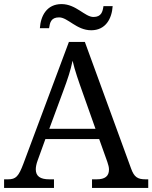

<svg xmlns="http://www.w3.org/2000/svg" viewBox="-20 -919 745 939"><path d="M426 -771C497 -771 527 -828 531 -889H486C482 -862 476 -836 437 -836C395 -836 352 -899 281 -899C209 -899 179 -842 175 -781H220C224 -808 229 -834 269 -834C312 -834 354 -771 426 -771ZM0 0H244V-42H221C177 -42 155 -57 155 -91C155 -102 158 -118 164 -134L202 -239H465L505 -127C510 -112 513 -101 513 -90C513 -57 493 -42 453 -42H430V0H705V-42H692C653 -42 636 -53 621 -95L395 -714H317L95 -120C71 -56 58 -42 19 -42H0ZM221 -289 289 -473C312 -535 325 -574 335 -622C346 -574 364 -523 385 -464L447 -289Z"/></svg>

Font: Noto Fangsong KSS Rotated
Style: Regular
Weight: 400
Designer: LIU Zhao, ZHANG Congyu, Kushim JIANG
Foundry: Guyu Beijing Co. Ltd.
Version: Version 1.000;November 16, 2022;FontCreator 11.5.0.2427 64-b